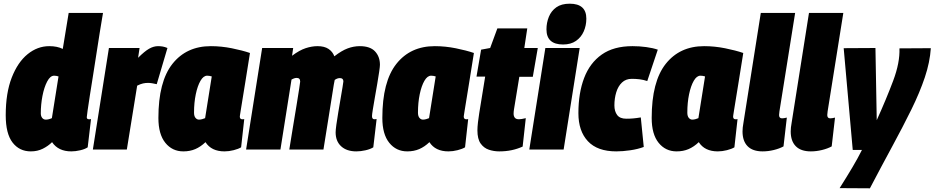

<svg xmlns="http://www.w3.org/2000/svg" viewBox="-20 -810 5062 1040"><path d="M366 10Q296 10 262 -40Q241 -19 212 -4.5Q183 10 147 10Q85 10 48 -38Q11 -86 11 -186Q11 -306 43.5 -389.5Q76 -473 129.5 -516.5Q183 -560 247 -560Q290 -560 320 -545L352 -740H538Q538 -740 533 -710.5Q528 -681 520 -631.5Q512 -582 503 -523Q494 -464 484.5 -404.5Q475 -345 467 -294.5Q459 -244 454.5 -211.5Q450 -179 450 -175Q450 -164 462 -164Q464 -164 467 -164Q470 -164 473 -165L455 -12Q440 -2 414.5 4Q389 10 366 10ZM228 -162Q243 -162 261 -170L297 -396Q291 -398 285 -399Q279 -400 273 -400Q252 -400 235.5 -368.5Q219 -337 210 -290.5Q201 -244 201 -196Q201 -181 208.5 -171.5Q216 -162 228 -162Z M736 -550 728 -497Q763 -532 787.5 -546Q812 -560 836 -560Q849 -560 861 -558Q873 -556 887 -550L829 -354Q817 -357 804 -359Q791 -361 782 -361Q768 -361 754.5 -358Q741 -355 723 -346L667 0H483L570 -550Z M1196 10Q1125 10 1093 -40Q1067 -15 1038 -2.5Q1009 10 973 10Q913 10 875.5 -36.5Q838 -83 838 -171Q838 -368 914 -464Q990 -560 1122 -560Q1179 -560 1236 -548.5Q1293 -537 1334 -523Q1319 -428 1309 -366.5Q1299 -305 1293 -268Q1287 -231 1284 -212.5Q1281 -194 1280 -187Q1279 -180 1279 -179Q1279 -164 1292 -164Q1294 -164 1297 -164Q1300 -164 1303 -165L1286 -12Q1271 -3 1245.5 3.5Q1220 10 1196 10ZM1091 -170 1127 -396Q1121 -398 1114.5 -399Q1108 -400 1102 -400Q1082 -400 1066 -372.5Q1050 -345 1040.5 -299.5Q1031 -254 1031 -200Q1031 -181 1039 -171.5Q1047 -162 1058 -162Q1066 -162 1075 -164.5Q1084 -167 1091 -170Z M1910 10Q1858 10 1828 -17.5Q1798 -45 1798 -93Q1798 -105 1802 -135Q1806 -165 1812.5 -202.5Q1819 -240 1825 -276.5Q1831 -313 1835.5 -338.5Q1840 -364 1840 -369Q1840 -387 1821 -387Q1807 -387 1793 -377Q1791 -365 1788 -351Q1774 -263 1760 -175Q1746 -87 1732 0H1547Q1556 -57 1566.5 -120Q1577 -183 1586 -238Q1595 -293 1600.5 -329Q1606 -365 1606 -368Q1606 -388 1587 -388Q1575 -388 1559 -379L1499 0H1313L1400 -550H1568L1562 -508Q1602 -538 1635.5 -549Q1669 -560 1700 -560Q1737 -560 1759.5 -545Q1782 -530 1791 -505Q1831 -536 1863.5 -548Q1896 -560 1929 -560Q1985 -560 2011.5 -531.5Q2038 -503 2038 -459Q2038 -450 2034 -422Q2030 -394 2023.5 -356.5Q2017 -319 2010.5 -282Q2004 -245 1999.5 -217Q1995 -189 1995 -181Q1995 -164 2008 -164Q2010 -164 2013.5 -164.5Q2017 -165 2020 -165L2002 -12Q1986 -2 1960 4Q1934 10 1910 10Z M2409 10Q2338 10 2306 -40Q2280 -15 2251 -2.5Q2222 10 2186 10Q2126 10 2088.5 -36.5Q2051 -83 2051 -171Q2051 -368 2127 -464Q2203 -560 2335 -560Q2392 -560 2449 -548.5Q2506 -537 2547 -523Q2532 -428 2522 -366.5Q2512 -305 2506 -268Q2500 -231 2497 -212.5Q2494 -194 2493 -187Q2492 -180 2492 -179Q2492 -164 2505 -164Q2507 -164 2510 -164Q2513 -164 2516 -165L2499 -12Q2484 -3 2458.5 3.5Q2433 10 2409 10ZM2304 -170 2340 -396Q2334 -398 2327.5 -399Q2321 -400 2315 -400Q2295 -400 2279 -372.5Q2263 -345 2253.5 -299.5Q2244 -254 2244 -200Q2244 -181 2252 -171.5Q2260 -162 2271 -162Q2279 -162 2288 -164.5Q2297 -167 2304 -170Z M2828 -170 2811 -16Q2782 -3 2751 3.5Q2720 10 2684 10Q2655 10 2628 1Q2601 -8 2583.5 -32.5Q2566 -57 2566 -104Q2566 -121 2569 -148Q2572 -175 2576 -198L2608 -395H2561L2586 -541L2635 -550L2674 -656H2836L2820 -550H2893L2866 -394H2793L2764 -217Q2763 -211 2762.5 -205Q2762 -199 2762 -194Q2762 -181 2768.5 -172.5Q2775 -164 2791 -164Q2798 -164 2806.5 -165.5Q2815 -167 2828 -170Z M3066 -790Q3156 -790 3156 -709Q3156 -672 3142 -640Q3128 -608 3100 -588.5Q3072 -569 3030 -569Q2940 -569 2940 -651Q2940 -687 2953 -719Q2966 -751 2993.5 -770.5Q3021 -790 3066 -790ZM2847 0 2934 -550H3120L3033 0Z M3318 10Q3216 10 3164.5 -45Q3113 -100 3113 -197Q3113 -306 3144 -387.5Q3175 -469 3239.5 -514.5Q3304 -560 3406 -560Q3444 -560 3480.5 -555Q3517 -550 3543 -541L3486 -371Q3465 -378 3444.5 -380.5Q3424 -383 3402 -383Q3370 -383 3349 -363Q3328 -343 3318 -310Q3308 -277 3308 -239Q3308 -207 3323 -187Q3338 -167 3372 -167Q3392 -167 3409.5 -168.5Q3427 -170 3451 -174L3467 -14Q3435 -2 3394 4Q3353 10 3318 10Z M3868 10Q3797 10 3765 -40Q3739 -15 3710 -2.5Q3681 10 3645 10Q3585 10 3547.5 -36.5Q3510 -83 3510 -171Q3510 -368 3586 -464Q3662 -560 3794 -560Q3851 -560 3908 -548.5Q3965 -537 4006 -523Q3991 -428 3981 -366.5Q3971 -305 3965 -268Q3959 -231 3956 -212.5Q3953 -194 3952 -187Q3951 -180 3951 -179Q3951 -164 3964 -164Q3966 -164 3969 -164Q3972 -164 3975 -165L3958 -12Q3943 -3 3917.5 3.5Q3892 10 3868 10ZM3763 -170 3799 -396Q3793 -398 3786.5 -399Q3780 -400 3774 -400Q3754 -400 3738 -372.5Q3722 -345 3712.5 -299.5Q3703 -254 3703 -200Q3703 -181 3711 -171.5Q3719 -162 3730 -162Q3738 -162 3747 -164.5Q3756 -167 3763 -170Z M4101 -740H4287L4202 -207Q4200 -194 4200 -187Q4200 -169 4216 -169Q4226 -169 4242 -173L4224 -17Q4202 -5 4171.5 2.5Q4141 10 4111 10Q4057 10 4029.5 -18Q4002 -46 4002 -98Q4002 -118 4007 -145Z M4362 -740H4548L4463 -207Q4461 -194 4461 -187Q4461 -169 4477 -169Q4487 -169 4503 -173L4485 -17Q4463 -5 4432.5 2.5Q4402 10 4372 10Q4318 10 4290.5 -18Q4263 -46 4263 -98Q4263 -118 4268 -145Z M4852 -548 5022 -549Q5017 -473 4989.5 -391Q4962 -309 4916.5 -216.5Q4871 -124 4813.5 -18Q4756 88 4692 210L4528 209Q4569 144 4598 95Q4627 46 4649 2H4599L4550 -549L4722 -550L4729 -159Q4781 -274 4818 -372.5Q4855 -471 4852 -548Z"/></svg>

Font: Georama Semi Condensed Black
Style: Italic
Weight: 900
Width: 4
Italic angle: -9°
Designer: Jean-Baptiste Levee
Foundry: Production Type
Version: Version 1.000